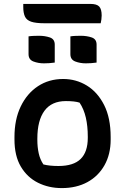

<svg xmlns="http://www.w3.org/2000/svg" viewBox="-20 -951 640 982"><path d="M303 -547Q369 -547 424 -513.5Q479 -480 512.5 -414Q546 -348 546 -250V-237Q546 -162 514.5 -106Q483 -50 427 -19.5Q371 11 296 11Q229 11 174 -16.5Q119 -44 86.5 -99Q54 -154 54 -238V-250Q54 -340 86 -406.5Q118 -473 174 -510Q230 -547 303 -547ZM317 -434Q244 -434 207.5 -384.5Q171 -335 171 -242V-235Q171 -199 178 -167Q185 -135 202 -110Q233 -102 279 -102Q356 -102 392.5 -138Q429 -174 429 -246V-252Q429 -306 419 -349.5Q409 -393 387 -426Q363 -434 317 -434ZM126 -765Q139 -767 153.5 -767.5Q168 -768 180 -768Q210 -768 235 -759.5Q260 -751 260 -723V-631Q247 -629 232.5 -628Q218 -627 205 -627Q176 -627 151 -636.5Q126 -646 126 -674ZM340 -765Q353 -767 367.5 -767.5Q382 -768 394 -768Q424 -768 449 -759.5Q474 -751 474 -723V-631Q461 -629 446.5 -628Q432 -627 419 -627Q390 -627 365 -636.5Q340 -646 340 -674ZM99 -931H442Q475 -931 487.5 -917.5Q500 -904 500 -872Q500 -862 498.5 -851Q497 -840 495 -832H209Q163 -832 139.5 -840Q116 -848 107.5 -866.5Q99 -885 99 -915Z"/></svg>

Font: Recursive Sn Csl St SmB
Style: Regular
Weight: 600
Version: Version 1.079;hotconv 1.0.112;makeotfexe 2.5.65598; ttfautoh